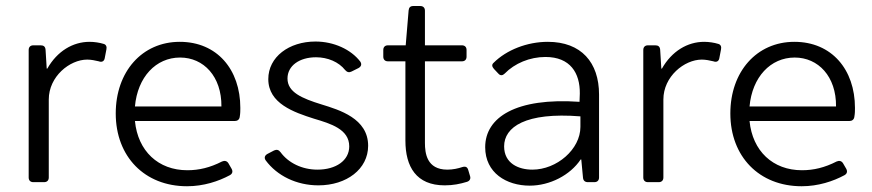

<svg xmlns="http://www.w3.org/2000/svg" viewBox="-20 -611 2926 644"><path d="M280.3 -470.7C224.6 -470.7 171.9 -439.5 138.7 -380.9H136.7L132.8 -444.3C131.8 -455.1 126 -459 116.2 -459H91.8C82 -459 76.2 -453.1 76.2 -443.4V-15.6C76.2 -5.9 82 0 91.8 0H127.9C137.7 0 143.6 -5.9 143.6 -15.6V-277.3C143.6 -354.5 213.9 -411.1 272.5 -411.1C285.2 -411.1 299.8 -408.2 311.5 -405.3C321.3 -401.4 329.1 -405.3 331.1 -415L336.9 -445.3C338.9 -454.1 335.9 -461.9 327.1 -463.9C314.5 -467.8 296.9 -470.7 280.3 -470.7Z M786.1 -249C786.1 -377.9 708 -470.7 583 -470.7C456.1 -470.7 368.2 -370.1 368.2 -230.5C368.2 -85.9 464.8 13.7 607.4 13.7C663.1 13.7 712.9 -2.9 751 -23.4C759.8 -28.3 761.7 -36.1 756.8 -44.9L746.1 -63.5C741.2 -71.3 733.4 -73.2 724.6 -69.3C684.6 -48.8 647.5 -40 608.4 -40C510.7 -40 442.4 -104.5 432.6 -205.1H767.6C776.4 -205.1 783.2 -210 784.2 -219.7C786.1 -230.5 786.1 -240.2 786.1 -249ZM722.7 -253.9H432.6C441.4 -352.5 502.9 -418 584 -418C663.1 -418 723.6 -354.5 722.7 -253.9Z M1047.9 10.7C1142.6 10.7 1214.8 -43.9 1214.8 -122.1C1214.8 -213.9 1118.2 -242.2 1058.6 -260.7C992.2 -281.2 944.3 -301.8 944.3 -347.7C944.3 -390.6 984.4 -418.9 1040 -418.9C1079.1 -418.9 1116.2 -403.3 1137.7 -376C1144.5 -368.2 1151.4 -367.2 1159.2 -371.1L1182.6 -382.8C1191.4 -387.7 1194.3 -395.5 1188.5 -404.3C1157.2 -445.3 1099.6 -471.7 1038.1 -471.7C949.2 -471.7 879.9 -419.9 879.9 -345.7C879.9 -263.7 965.8 -234.4 1033.2 -212.9C1088.9 -196.3 1151.4 -177.7 1151.4 -120.1C1151.4 -72.3 1106.4 -42 1044.9 -42C993.2 -42 947.3 -64.5 920.9 -100.6C915 -108.4 908.2 -110.4 899.4 -106.4L877 -94.7C868.2 -89.8 865.2 -82 871.1 -73.2C909.2 -21.5 974.6 10.7 1047.9 10.7Z M1531.2 -50.8C1516.6 -45.9 1499 -42 1480.5 -42C1411.1 -42 1405.3 -97.7 1405.3 -131.8V-405.3H1529.3C1539.1 -405.3 1544.9 -411.1 1544.9 -420.9V-443.4C1544.9 -453.1 1539.1 -459 1529.3 -459H1405.3V-575.2C1405.3 -585 1399.4 -590.8 1389.6 -590.8H1366.2C1356.4 -590.8 1351.6 -585.9 1350.6 -576.2L1340.8 -459H1281.2C1271.5 -459 1265.6 -453.1 1265.6 -443.4V-420.9C1265.6 -411.1 1271.5 -405.3 1281.2 -405.3H1339.8V-139.6C1339.8 -51.8 1376 10.7 1471.7 10.7C1500 10.7 1523.4 5.9 1545.9 -1C1555.7 -3.9 1559.6 -11.7 1556.6 -20.5L1550.8 -40C1547.9 -50.8 1542 -53.7 1531.2 -50.8Z M1817.4 -470.7C1748 -470.7 1678.7 -443.4 1635.7 -400.4C1628.9 -394.5 1629.9 -387.7 1636.7 -379.9L1651.4 -364.3C1658.2 -356.4 1666 -357.4 1672.9 -364.3C1706.1 -398.4 1756.8 -419.9 1809.6 -419.9C1892.6 -419.9 1925.8 -366.2 1924.8 -296.9L1923.8 -269.5C1710.9 -284.2 1607.4 -217.8 1607.4 -117.2C1607.4 -31.2 1678.7 11.7 1756.8 11.7C1824.2 11.7 1892.6 -23.4 1927.7 -76.2H1929.7L1935.5 -14.6C1936.5 -4.9 1942.4 0 1952.1 0H1973.6C1983.4 0 1989.3 -5.9 1989.3 -15.6V-293.9C1989.3 -401.4 1929.7 -470.7 1817.4 -470.7ZM1765.6 -42C1719.7 -42 1670.9 -62.5 1670.9 -120.1C1670.9 -184.6 1742.2 -235.4 1926.8 -220.7V-185.5C1926.8 -110.4 1847.7 -42 1765.6 -42Z M2341.8 -470.7C2286.1 -470.7 2233.4 -439.5 2200.2 -380.9H2198.2L2194.3 -444.3C2193.4 -455.1 2187.5 -459 2177.7 -459H2153.3C2143.6 -459 2137.7 -453.1 2137.7 -443.4V-15.6C2137.7 -5.9 2143.6 0 2153.3 0H2189.5C2199.2 0 2205.1 -5.9 2205.1 -15.6V-277.3C2205.1 -354.5 2275.4 -411.1 2334 -411.1C2346.7 -411.1 2361.3 -408.2 2373 -405.3C2382.8 -401.4 2390.6 -405.3 2392.6 -415L2398.4 -445.3C2400.4 -454.1 2397.5 -461.9 2388.7 -463.9C2376 -467.8 2358.4 -470.7 2341.8 -470.7Z M2847.7 -249C2847.7 -377.9 2769.5 -470.7 2644.5 -470.7C2517.6 -470.7 2429.7 -370.1 2429.7 -230.5C2429.7 -85.9 2526.4 13.7 2668.9 13.7C2724.6 13.7 2774.4 -2.9 2812.5 -23.4C2821.3 -28.3 2823.2 -36.1 2818.4 -44.9L2807.6 -63.5C2802.7 -71.3 2794.9 -73.2 2786.1 -69.3C2746.1 -48.8 2709 -40 2669.9 -40C2572.3 -40 2503.9 -104.5 2494.1 -205.1H2829.1C2837.9 -205.1 2844.7 -210 2845.7 -219.7C2847.7 -230.5 2847.7 -240.2 2847.7 -249ZM2784.2 -253.9H2494.1C2502.9 -352.5 2564.5 -418 2645.5 -418C2724.6 -418 2785.2 -354.5 2784.2 -253.9Z"/></svg>

Font: Ed Sans Neue Light
Style: Regular
Weight: 300
Designer: Stephen Hutchings
Version: Version 1.004;PS 001.004;hotconv 1.0.88;makeotf.lib2.5.64775